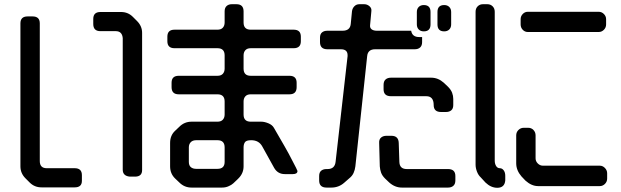

<svg xmlns="http://www.w3.org/2000/svg" viewBox="-20 -787 2952 912"><path d="M597 52H621Q655 52 655 21V-631Q655 -663 631 -687L611 -707Q588 -730 555 -730H457Q423 -730 423 -697V-673Q423 -639 457 -639H530Q560 -639 563 -606V19Q563 49 597 52ZM101 60 121 80Q144 103 177 103H335Q369 103 369 72V45Q369 12 335 12H202Q169 12 169 -22V-676Q169 -709 135 -709H111Q77 -709 77 -676V3Q77 36 101 60Z M877 -18V-87Q877 -102 886 -111.5Q895 -121 912 -121H1013Q1047 -121 1047 -87V-18Q1047 15 1013 15H912Q896 15 886.5 7Q877 -1 877 -18ZM812 61 832 80Q856 104 890 104H1034Q1053 104 1067 97Q1079 92 1088 84Q1097 76 1106 67L1113 60Q1137 36 1137 3V-87Q1137 -102 1143.5 -111.5Q1150 -121 1173 -121Q1210 -121 1226 -91L1282 10Q1299 40 1333 40H1371Q1393 40 1393 25Q1393 22 1366 -29Q1353 -55 1331.5 -92.5Q1310 -130 1281 -180Q1273 -194 1254.5 -201.5Q1236 -209 1221 -209H1171Q1137 -209 1137 -243V-305Q1137 -320 1145.5 -329.5Q1154 -339 1171 -339H1355Q1389 -339 1389 -373V-394Q1389 -427 1355 -427H1171Q1137 -427 1137 -461V-524Q1137 -539 1145.5 -548.5Q1154 -558 1171 -558H1375Q1409 -558 1409 -591V-613Q1409 -646 1375 -646H1171Q1137 -646 1137 -680V-733Q1137 -767 1103 -767H1081Q1066 -767 1056.5 -758.5Q1047 -750 1047 -733V-680Q1047 -665 1038.5 -655.5Q1030 -646 1013 -646H809Q775 -646 775 -613V-591Q775 -558 809 -558H1013Q1047 -558 1047 -524V-461Q1047 -446 1038.5 -436.5Q1030 -427 1013 -427H829Q795 -427 795 -394V-373Q795 -339 829 -339H1013Q1047 -339 1047 -305V-243Q1047 -228 1038.5 -218.5Q1030 -209 1013 -209H890Q856 -209 832 -185L812 -166Q788 -144 788 -108V3Q788 38 812 61Z M1933 -641H1770Q1754 -641 1745 -648Q1736 -655 1738 -669L1744 -734Q1746 -748 1735 -757.5Q1724 -767 1710 -767H1687Q1673 -767 1663.5 -757.5Q1654 -748 1652 -734L1646 -673Q1643 -641 1607 -641H1535Q1519 -641 1509.5 -633Q1500 -625 1500 -608V-587Q1500 -553 1535 -553H1599Q1631 -553 1631 -525V-520L1574 -18Q1570 16 1536 16H1531Q1515 16 1505.5 24Q1496 32 1496 49V70Q1496 104 1531 104H1554Q1589 104 1615 81L1639 60Q1653 49 1659.5 34.5Q1666 20 1668 3L1724 -520Q1727 -553 1762 -553H1950Q1966 -553 1975.5 -561.5Q1985 -570 1985 -587V-608Q1985 -609 1985 -609.5Q1985 -610 1985 -611H1971Q1938 -611 1933 -641ZM1837 -330H2005Q2040 -330 2040 -288Q2040 -255 2075 -255H2098Q2114 -255 2123.5 -263Q2133 -271 2133 -288V-317Q2133 -332 2127.5 -346.5Q2122 -361 2108 -375L2088 -394Q2061 -418 2028 -418H1837Q1821 -418 1811.5 -409.5Q1802 -401 1802 -384V-363Q1802 -330 1837 -330ZM1809 61 1829 80Q1856 104 1889 104H2108Q2124 104 2133.5 95.5Q2143 87 2143 70V49Q2143 16 2108 16H1912Q1878 16 1877 -18L1874 -108Q1873 -142 1839 -142H1816Q1800 -142 1790 -133.5Q1780 -125 1781 -108L1784 3Q1785 18 1790 32.5Q1795 47 1809 61ZM2090 -638Q2105 -638 2114 -647Q2123 -656 2123 -671V-730Q2123 -745 2114 -754Q2105 -763 2090 -763Q2058 -763 2058 -730V-671Q2058 -638 2090 -638ZM1993 -638Q2025 -638 2025 -671V-730Q2025 -763 1993 -763Q1978 -763 1969 -754Q1960 -745 1960 -730V-671Q1960 -656 1969 -647Q1978 -638 1993 -638Z M2263 55 2286 80Q2312 105 2342 105Q2377 105 2380 70V48Q2380 32 2372.5 22Q2365 12 2354 12Q2343 12 2336.5 1.5Q2330 -9 2330 -24V-731Q2330 -747 2320 -757Q2310 -767 2295 -767H2274Q2259 -767 2249 -757Q2239 -747 2239 -731V-5Q2239 11 2245.5 28Q2252 45 2263 55ZM2476 71Q2505 97 2536 97H2829Q2843 97 2853.5 86.5Q2864 76 2864 61V36Q2864 22 2853.5 11Q2843 0 2829 0H2559Q2545 0 2534.5 -10.5Q2524 -21 2524 -35V-144Q2524 -159 2514 -169.5Q2504 -180 2489 -180H2468Q2453 -180 2442.5 -169.5Q2432 -159 2432 -144V-11Q2432 22 2457 51ZM2487 -635H2824Q2838 -635 2848.5 -645.5Q2859 -656 2859 -671V-696Q2859 -710 2848.5 -720.5Q2838 -731 2824 -731H2487Q2473 -731 2463 -720.5Q2453 -710 2453 -696V-671Q2453 -656 2463 -645.5Q2473 -635 2487 -635Z"/></svg>

Font: WDXL Lubrifont JP N
Style: Regular
Weight: 400
Designer: [WDXL Lubrifont] Copyright 2020-2022 (c) NightFurySL2001, Skr-ZERO; [ZCOOL QingKe HuangYou] Copyright 2018-2022 (c) The 
Version: Version 2.001;hotconv 1.1.1;makeotfexe 2.6.0